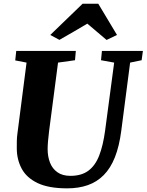

<svg xmlns="http://www.w3.org/2000/svg" viewBox="-20 -1022 803 1052"><path d="M693 -679 644.5 -306Q633.5 -220.5 609.5 -160.2Q585.5 -100 548.2 -62.5Q511 -25 461 -7.5Q411 10 348.5 10Q246.5 10 186 -19Q125.5 -48 98.8 -98Q72 -148 72 -209.5Q72 -228.5 72.2 -248.8Q72.5 -269 75.5 -290.5L125.5 -679L63.5 -691L69 -743H395.5L391 -692L298 -679L249 -304Q245.5 -275 243.2 -249.2Q241 -223.5 241 -205.5Q241 -164 254 -130.8Q267 -97.5 294.8 -78Q322.5 -58.5 366 -58.5Q426 -58.5 464 -86.5Q502 -114.5 523.5 -169.8Q545 -225 556 -307L605.5 -679L533.5 -692L538.5 -743H763L756 -692ZM255.5 -830.5 432.5 -1001.5H518.5L621 -830.5L564 -803Q537.5 -825 511.2 -847.8Q485 -870.5 458.5 -892.5Q420.5 -870 382 -847.5Q343.5 -825 305.5 -803.5Z"/></svg>

Font: Merriweather 24pt Black
Style: Italic
Weight: 900
Italic angle: -7.8°
Designer: Eben Sorkin
Foundry: Eben Sorkin
Version: Version 2.101